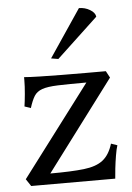

<svg xmlns="http://www.w3.org/2000/svg" viewBox="-52 -762 549 801"><g transform="rotate(-5 222.0 -361.0)"><path d="M398 0H46L26 -30L313 -410Q237 -410 193.5 -408.5Q150 -407 127.5 -399Q105 -391 94 -373.5Q83 -356 73 -324L47 -333Q50 -352 53 -384.5Q56 -417 56 -442V-455Q79 -453 121.5 -452Q164 -451 214 -450.5Q264 -450 313 -450Q362 -450 398 -450L413 -422L130 -45Q219 -45 271 -51Q323 -57 351 -79Q379 -101 393 -147L419 -138Q414 -123 409.5 -96Q405 -69 402 -42.5Q399 -16 398 0ZM378 -680 205 -518 175 -523 309 -722Q334 -722 355 -709.5Q376 -697 378 -680Z"/></g></svg>

Font: Average
Style: Regular
Weight: 400
Designer: Eduardo Tunni
Foundry: Eduardo Rodriguez Tunni
Version: Version 1.003; ttfautohint (v1.8.4.7-5d5b)